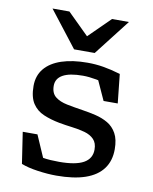

<svg xmlns="http://www.w3.org/2000/svg" viewBox="-83 -790 688 861"><g transform="rotate(10 261.0 -359.5)"><path d="M283.5 -515Q320.5 -515 355.2 -509.2Q390 -503.5 434 -490.5L448 -358.5H383.5L327 -482.5L403 -428.5Q368 -441.5 334.2 -447.8Q300.5 -454 273 -454Q212.5 -454 182 -437Q151.5 -420 151.5 -387Q151.5 -353.5 171.8 -337.2Q192 -321 225.8 -314.2Q259.5 -307.5 299 -301.5Q329 -297 359.2 -289.8Q389.5 -282.5 414.8 -267.8Q440 -253 455.2 -225.8Q470.5 -198.5 470.5 -153.5Q470.5 -101 443.8 -64.8Q417 -28.5 364.2 -10.2Q311.5 8 232.5 8Q193.5 8 147.8 1.5Q102 -5 72 -17L50.5 -159.5H117.5L178.5 -19.5L117 -71Q135.5 -64.5 155.2 -61Q175 -57.5 195.2 -56.2Q215.5 -55 234.5 -55Q309.5 -55 345.5 -75.2Q381.5 -95.5 381.5 -136.5Q381.5 -166.5 365.5 -183Q349.5 -199.5 323 -207Q296.5 -214.5 265.5 -218.2Q234.5 -222 204.5 -227.5Q165 -235 132.5 -248.8Q100 -262.5 81.2 -291.2Q62.5 -320 62.5 -370.5Q62.5 -417.5 89.2 -449.8Q116 -482 165.5 -498.5Q215 -515 283.5 -515ZM273.5 -618H246.5L357 -727H434L307 -563.5H213L86 -727H163Z"/></g></svg>

Font: Newsreader 7pt
Style: Regular
Weight: 400
Designer: Hugues Gentile
Foundry: Production Type
Version: Version 1.003